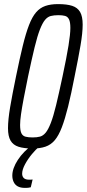

<svg xmlns="http://www.w3.org/2000/svg" viewBox="-20 -716 423 936"><path d="M139 8Q97 8 70.5 -0.5Q44 -9 31.5 -30.5Q19 -52 19 -91Q19 -132 29.5 -194Q40 -256 58 -343Q76 -431 91 -492.5Q106 -554 121.5 -594Q137 -634 156 -656Q175 -678 201 -687Q227 -696 263 -696Q306 -696 332 -687.5Q358 -679 370.5 -657.5Q383 -636 383 -596Q383 -556 372.5 -494.5Q362 -433 344 -345Q327 -257 312 -196.5Q297 -136 281.5 -95.5Q266 -55 247 -32.5Q228 -10 201.5 -1Q175 8 139 8ZM139 -46Q160 -46 175 -50Q190 -54 202.5 -69Q215 -84 227.5 -116Q240 -148 253.5 -203.5Q267 -259 285 -344Q305 -438 314 -494Q323 -550 323 -580Q323 -608 316.5 -621.5Q310 -635 297 -638.5Q284 -642 265 -642Q243 -642 227.5 -638Q212 -634 199.5 -619Q187 -604 174.5 -572Q162 -540 148.5 -484.5Q135 -429 117 -344Q104 -281 95.5 -236Q87 -191 82.5 -159.5Q78 -128 78 -107Q78 -79 84.5 -66Q91 -53 105 -49.5Q119 -46 139 -46ZM102 200Q80 200 66.5 192.5Q53 185 46.5 171Q40 157 40 140Q40 105 67 63.5Q94 22 140 -11L171 -1Q155 12 135.5 35.5Q116 59 102 85Q88 111 88 131Q88 144 96 152Q104 160 123 160Q126 160 129.5 160Q133 160 139 159L130 197Q123 199 116.5 199.5Q110 200 102 200Z"/></svg>

Font: Saira UltraCondensed
Style: Italic
Weight: 400
Width: 1
Italic angle: -12°
Designer: Hector Gatti with collaboration of the Omnibus-Type team
Foundry: Omnibus-Type
Version: Version 1.101